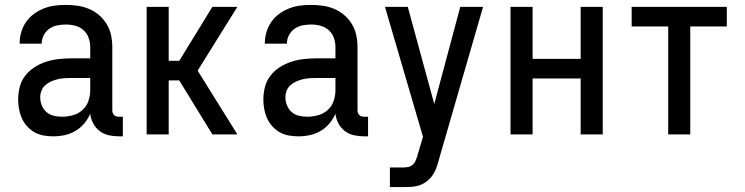

<svg xmlns="http://www.w3.org/2000/svg" viewBox="-20 -548 3040 783"><path d="M197 8Q177 8 157.5 4.5Q138 1 121 -8.5Q104 -18 90.5 -33Q77 -48 69 -66Q61 -84 57.5 -103.5Q54 -123 54 -142Q54 -168 60.5 -193.5Q67 -219 83 -239.5Q99 -260 121 -274Q143 -288 167.5 -296Q192 -304 217.5 -307Q243 -310 269 -310H348V-355Q348 -375 341.5 -393.5Q335 -412 320.5 -425Q306 -438 287 -443Q268 -448 249 -448Q231 -448 213.5 -444.5Q196 -441 181.5 -431Q167 -421 158.5 -404.5Q150 -388 150 -370H60V-371Q60 -394 66.5 -416.5Q73 -439 86 -458Q99 -477 118 -491Q137 -505 158.5 -513.5Q180 -522 202.5 -525Q225 -528 249 -528Q273 -528 297 -524.5Q321 -521 343.5 -511.5Q366 -502 384.5 -486Q403 -470 415.5 -449Q428 -428 433 -404Q438 -380 438 -355V-99Q438 -93 439.5 -88Q441 -83 445 -79Q449 -75 454 -73.5Q459 -72 465 -72H481V8H465Q444 8 423.5 3.5Q403 -1 386.5 -13.5Q370 -26 360 -45Q350 -64 348 -84Q339 -63 323.5 -44.5Q308 -26 287.5 -14Q267 -2 244 3Q221 8 197 8ZM233 -72Q255 -72 277 -78Q299 -84 316 -99Q333 -114 340.5 -136Q348 -158 348 -180V-230H269Q255 -230 241 -229Q227 -228 213.5 -224.5Q200 -221 187.5 -215.5Q175 -210 164.5 -200.5Q154 -191 149 -178Q144 -165 144 -151Q144 -134 150.5 -118Q157 -102 169.5 -91Q182 -80 199 -76Q216 -72 233 -72Z M578 0V-520H668V-300H711L846 -520H948L786 -260L948 0H846L711 -220H668V0Z M1197 8Q1177 8 1157.5 4.5Q1138 1 1121 -8.5Q1104 -18 1090.5 -33Q1077 -48 1069 -66Q1061 -84 1057.5 -103.5Q1054 -123 1054 -142Q1054 -168 1060.5 -193.5Q1067 -219 1083 -239.5Q1099 -260 1121 -274Q1143 -288 1167.5 -296Q1192 -304 1217.5 -307Q1243 -310 1269 -310H1348V-355Q1348 -375 1341.5 -393.5Q1335 -412 1320.5 -425Q1306 -438 1287 -443Q1268 -448 1249 -448Q1231 -448 1213.5 -444.5Q1196 -441 1181.5 -431Q1167 -421 1158.5 -404.5Q1150 -388 1150 -370H1060V-371Q1060 -394 1066.5 -416.5Q1073 -439 1086 -458Q1099 -477 1118 -491Q1137 -505 1158.5 -513.5Q1180 -522 1202.5 -525Q1225 -528 1249 -528Q1273 -528 1297 -524.5Q1321 -521 1343.5 -511.5Q1366 -502 1384.5 -486Q1403 -470 1415.5 -449Q1428 -428 1433 -404Q1438 -380 1438 -355V-99Q1438 -93 1439.5 -88Q1441 -83 1445 -79Q1449 -75 1454 -73.5Q1459 -72 1465 -72H1481V8H1465Q1444 8 1423.5 3.5Q1403 -1 1386.5 -13.5Q1370 -26 1360 -45Q1350 -64 1348 -84Q1339 -63 1323.5 -44.5Q1308 -26 1287.5 -14Q1267 -2 1244 3Q1221 8 1197 8ZM1233 -72Q1255 -72 1277 -78Q1299 -84 1316 -99Q1333 -114 1340.5 -136Q1348 -158 1348 -180V-230H1269Q1255 -230 1241 -229Q1227 -228 1213.5 -224.5Q1200 -221 1187.5 -215.5Q1175 -210 1164.5 -200.5Q1154 -191 1149 -178Q1144 -165 1144 -151Q1144 -134 1150.5 -118Q1157 -102 1169.5 -91Q1182 -80 1199 -76Q1216 -72 1233 -72Z M1570 215V135H1625Q1636 135 1646.5 132.5Q1657 130 1664.5 122.5Q1672 115 1676 105Q1680 95 1683 85V84L1705 10L1550 -520H1643L1751 -124L1857 -520H1950L1769 106Q1765 122 1759 138Q1753 154 1743.5 167.5Q1734 181 1720.5 191.5Q1707 202 1691 207.5Q1675 213 1658.5 214Q1642 215 1625 215Z M2062 0V-520H2152V-308H2348V-520H2438V0H2348V-228H2152V0Z M2705 0V-440H2556V-520H2944V-440H2795V0Z"/></svg>

Font: Iosevka SS18 Medium
Style: Regular
Weight: 500
Monospace: yes
Designer: Belleve Invis
Foundry: Belleve Invis
Version: Version 25.1.1; ttfautohint (v1.8.4)